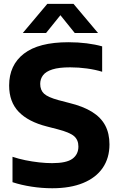

<svg xmlns="http://www.w3.org/2000/svg" viewBox="-20 -969 616 998"><path d="M251.5 9.5Q198 9.5 144.2 1.2Q90.5 -7 45 -22V-154Q76.5 -143.5 112 -136.2Q147.5 -129 183.2 -125Q219 -121 251 -121Q325.5 -121 356.5 -143.8Q387.5 -166.5 387.5 -207.5Q387.5 -242 364.8 -261.5Q342 -281 280 -297L224 -311.5Q127 -336 77.2 -387.8Q27.5 -439.5 27.5 -524.5Q27.5 -630.5 104.2 -690Q181 -749.5 335.5 -749.5Q385.5 -749.5 430.8 -743.8Q476 -738 511 -728V-596Q475.5 -607 432 -613Q388.5 -619 344.5 -619Q286.5 -619 252.5 -608.2Q218.5 -597.5 203.8 -578Q189 -558.5 189 -533Q189 -500.5 209 -482Q229 -463.5 284 -448.5L339.5 -434Q411.5 -416.5 458 -387.8Q504.5 -359 526.8 -317.2Q549 -275.5 549 -218.5Q549 -147.5 513.8 -96.2Q478.5 -45 412 -17.8Q345.5 9.5 251.5 9.5ZM98.5 -797.5 226 -949H362L489.5 -797.5H368.5L281.5 -905.5H306.5L219.5 -797.5Z"/></svg>

Font: Encode Sans SC Condensed Thin
Style: Bold
Weight: 700
Version: Version 3.002